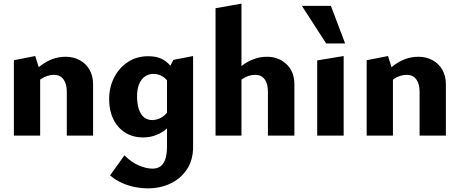

<svg xmlns="http://www.w3.org/2000/svg" viewBox="-20 -743 2519 1052"><path d="M346 0V-241Q346 -283 328 -308Q310 -333 275 -333Q258 -333 239 -327Q220 -321 204 -309.5Q188 -298 178 -281L140 -322Q169 -357 200.5 -381.5Q232 -406 266.5 -419Q301 -432 340 -432Q382 -432 416.5 -413.5Q451 -395 470.5 -361Q490 -327 490 -281V0ZM56 0V-413L173 -436L200 -350V0Z M791 289Q755 289 717.5 281.5Q680 274 645.5 258Q611 242 583 218L662 108Q699 146 740.5 163.5Q782 181 815 181Q843 181 860.5 167.5Q878 154 886.5 127Q895 100 895 60V-347L930 -415L1038 -436V61Q1038 135 1003.5 186Q969 237 913 263Q857 289 791 289ZM764 10Q707 10 665 -17Q623 -44 600.5 -91Q578 -138 578 -199Q578 -266 606 -319.5Q634 -373 682 -404Q730 -435 792 -435Q835 -435 864.5 -421Q894 -407 913.5 -382.5Q933 -358 943 -327L907 -285Q892 -312 869.5 -325Q847 -338 822 -338Q794 -338 773.5 -323.5Q753 -309 742 -281.5Q731 -254 731 -217Q731 -175 740.5 -145.5Q750 -116 769 -100.5Q788 -85 814 -85Q836 -85 860.5 -97Q885 -109 905 -139L948 -101Q927 -68 899.5 -43Q872 -18 838 -4Q804 10 764 10Z M1448 0V-241Q1448 -283 1430.5 -308Q1413 -333 1378 -333Q1360 -333 1341.5 -327Q1323 -321 1307 -309.5Q1291 -298 1281 -281L1243 -322Q1272 -357 1303.5 -381.5Q1335 -406 1370 -419Q1405 -432 1443 -432Q1506 -432 1549.5 -391.5Q1593 -351 1593 -281V0ZM1161 0V-698L1303 -723V0Z M1718 0V-412L1863 -436V0ZM1767 -505 1634 -711H1793L1871 -505Z M2279 0V-241Q2279 -283 2261 -308Q2243 -333 2208 -333Q2191 -333 2172 -327Q2153 -321 2137 -309.5Q2121 -298 2111 -281L2073 -322Q2102 -357 2133.5 -381.5Q2165 -406 2199.5 -419Q2234 -432 2273 -432Q2315 -432 2349.5 -413.5Q2384 -395 2403.5 -361Q2423 -327 2423 -281V0ZM1989 0V-413L2106 -436L2133 -350V0Z"/></svg>

Font: Ysabeau Infant ExtraBold
Style: Regular
Weight: 800
Designer: Christian Thalmann (Catharsis Fonts)
Version: Version 2.001;gftools[0.9.30]; featfreeze: ss01,ss02,lnum